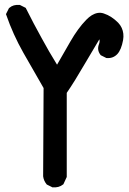

<svg xmlns="http://www.w3.org/2000/svg" viewBox="-20 -757 540 802"><path d="M196.8 24.4 177.2 14.6 175.3 13.7 174.3 12.2Q162.6 -2 160.2 -20.5V-21V-21.5L162.1 -389.2Q119.6 -462.4 77.6 -536.6Q34.2 -613.3 6.3 -694.3L4.9 -697.8L6.8 -701.7L16.6 -721.2L17.6 -723.1L19 -724.1Q35.6 -738.8 61.5 -736.3H63.5L64.9 -735.4L84.5 -725.6L87.4 -724.1L88.9 -721.2Q120.1 -658.7 154.3 -597.2Q184.1 -542 218.3 -486.8Q246.6 -536.1 273.9 -583.5Q305.7 -638.7 339.8 -673.8Q351.6 -686 363.5 -693.4Q375.5 -700.7 388.2 -702.9Q400.9 -705.1 413.6 -700.7Q430.2 -695.3 445.1 -685.5Q460 -675.8 473.6 -662.1Q482.9 -652.3 488.3 -640.6Q493.7 -628.9 495.1 -616.2Q496.6 -603.5 494.1 -589.4Q486.8 -549.3 470.2 -531.2Q452.1 -512.2 425.8 -514.6H423.8L422.4 -515.6L402.8 -525.4L400.9 -526.4L399.4 -528.3Q384.3 -548.3 393.1 -571.8Q397.9 -584 395 -592.8Q385.3 -577.6 337.9 -496.6Q290 -414.1 258.8 -369.1V-19.5V-17.6L257.8 -15.6L246.1 9.8L245.1 12.2L243.2 13.7Q225.6 27.8 200.2 25.4H198.2Z"/></svg>

Font: NaikaiFont
Style: Bold
Weight: 700
Version: Version 1.89